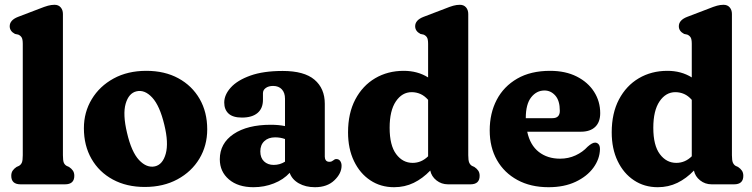

<svg xmlns="http://www.w3.org/2000/svg" viewBox="-20 -769 3139 801"><path d="M242.5 -710.5V-121.5Q242.5 -99 246.2 -90.2Q250 -81.5 258 -77L268 -72.5Q278.5 -65.5 284.2 -57Q290 -48.5 290 -35.5Q290 0 251 0H66Q27 0 27 -35.5Q27 -48.5 32.8 -57Q38.5 -65.5 49 -72.5L59 -77Q67 -81.5 71 -90.2Q75 -99 75 -121.5V-586Q75 -605.5 70.2 -613Q65.5 -620.5 56.5 -624.5L42.5 -627.5Q20.5 -639 20.5 -659.5Q20.5 -685 55 -698.5L144 -732.5Q166.5 -741.5 180.2 -745.2Q194 -749 207.5 -749Q224 -749 233.2 -738.2Q242.5 -727.5 242.5 -710.5Z M590.5 -473.5Q667 -473.5 724 -442.5Q781 -411.5 812.8 -356.5Q844.5 -301.5 844.5 -229.5Q844.5 -161.5 811.8 -107Q779 -52.5 720.2 -20.8Q661.5 11 584 11Q508 11 450.8 -20Q393.5 -51 361.8 -106.2Q330 -161.5 330 -234Q330 -301 362.8 -355.2Q395.5 -409.5 454 -441.5Q512.5 -473.5 590.5 -473.5ZM626.5 -75Q659 -82.5 671.5 -127.8Q684 -173 665.5 -248.5Q646.5 -328 615 -362Q583.5 -396 549.5 -388Q517 -380.5 504.2 -336.2Q491.5 -292 510 -214.5Q528.5 -135 560.2 -101.2Q592 -67.5 626.5 -75Z M897 -104.5Q897 -171 954.5 -209.8Q1012 -248.5 1110 -248.5Q1142.5 -248.5 1169 -243V-357Q1169 -382 1155.8 -396.2Q1142.5 -410.5 1119.5 -410.5Q1100.5 -410.5 1088.8 -402Q1077 -393.5 1077 -380V-352.5Q1077 -316.5 1054.2 -297.5Q1031.5 -278.5 989.5 -278.5Q951.5 -278.5 933.5 -295.2Q915.5 -312 915.5 -341Q915.5 -373.5 942.8 -403.8Q970 -434 1024.2 -453.5Q1078.5 -473 1159.5 -473Q1249 -473 1292 -436.5Q1335 -400 1335 -336V-115Q1335 -106.5 1339.5 -100.2Q1344 -94 1354 -94Q1360 -94 1363.8 -95.8Q1367.5 -97.5 1370.5 -100Q1373 -102 1376 -103.8Q1379 -105.5 1383 -105.5Q1393.5 -105.5 1399.2 -97.5Q1405 -89.5 1405 -77.5Q1405 -45.5 1375 -16.8Q1345 12 1294 12Q1255 12 1226.5 -4.2Q1198 -20.5 1188.5 -48Q1162.5 -19.5 1122.5 -3.8Q1082.5 12 1037.5 12Q973 12 935 -20.5Q897 -53 897 -104.5ZM1066 -137.5Q1066 -110.5 1081.5 -95.8Q1097 -81 1122 -81Q1147.5 -81 1169 -94.5V-189Q1150 -196 1127.5 -196Q1099.5 -196 1082.8 -180.2Q1066 -164.5 1066 -137.5Z M1432 -217Q1432 -296.5 1462.2 -354Q1492.5 -411.5 1545 -442.5Q1597.5 -473.5 1664.5 -473.5Q1722 -473.5 1766 -446V-586Q1766 -605.5 1761.2 -613Q1756.5 -620.5 1747.5 -624.5L1734 -627.5Q1712 -639 1712 -659.5Q1712 -685 1746.5 -698.5L1835.5 -732.5Q1857.5 -741.5 1871.2 -745.2Q1885 -749 1898.5 -749Q1915 -749 1924.2 -738.2Q1933.5 -727.5 1933.5 -710.5V-121.5Q1933.5 -99.5 1937.5 -90.5Q1941.5 -81.5 1949 -77L1959 -72.5Q1969.5 -65.5 1975.2 -57Q1981 -48.5 1981 -35.5Q1981 0 1942.5 0H1849Q1821.5 0 1800.8 -16.5Q1780 -33 1775 -57.5Q1743.5 -24.5 1706 -6.2Q1668.5 12 1624 12Q1568 12 1524.8 -16.8Q1481.5 -45.5 1456.8 -97Q1432 -148.5 1432 -217ZM1605.5 -236Q1605.5 -162.5 1632.8 -126Q1660 -89.5 1701.5 -89.5Q1738 -89.5 1766 -117V-352.5Q1751 -369.5 1733.8 -377Q1716.5 -384.5 1697.5 -384.5Q1657.5 -384.5 1631.5 -346Q1605.5 -307.5 1605.5 -236Z M2484 -297Q2484 -259.5 2463 -239.5Q2442 -219.5 2403.5 -219.5H2179.5Q2191.5 -163.5 2227.8 -135.2Q2264 -107 2316.5 -107Q2351.5 -107 2381.2 -120.8Q2411 -134.5 2431.5 -157Q2451 -174.5 2463 -174Q2471 -174 2477 -167.5Q2483 -161 2483 -146.5Q2482 -105.5 2455.5 -69.2Q2429 -33 2381.2 -10.5Q2333.5 12 2268.5 12Q2194 12 2138.8 -18Q2083.5 -48 2053.2 -101.2Q2023 -154.5 2023 -225Q2023 -296.5 2052.2 -352.5Q2081.5 -408.5 2137.8 -441Q2194 -473.5 2275 -473.5Q2339 -473.5 2386 -449.8Q2433 -426 2458.5 -386Q2484 -346 2484 -297ZM2251.5 -391.5Q2218.5 -391.5 2196 -363Q2173.5 -334.5 2173.5 -276.5V-276H2284.5Q2315.5 -276 2315.5 -306.5Q2315.5 -349 2296.8 -370.2Q2278 -391.5 2251.5 -391.5Z M2532 -217Q2532 -296.5 2562.2 -354Q2592.5 -411.5 2645 -442.5Q2697.5 -473.5 2764.5 -473.5Q2822 -473.5 2866 -446V-586Q2866 -605.5 2861.2 -613Q2856.5 -620.5 2847.5 -624.5L2834 -627.5Q2812 -639 2812 -659.5Q2812 -685 2846.5 -698.5L2935.5 -732.5Q2957.5 -741.5 2971.2 -745.2Q2985 -749 2998.5 -749Q3015 -749 3024.2 -738.2Q3033.5 -727.5 3033.5 -710.5V-121.5Q3033.5 -99.5 3037.5 -90.5Q3041.5 -81.5 3049 -77L3059 -72.5Q3069.5 -65.5 3075.2 -57Q3081 -48.5 3081 -35.5Q3081 0 3042.5 0H2949Q2921.5 0 2900.8 -16.5Q2880 -33 2875 -57.5Q2843.5 -24.5 2806 -6.2Q2768.5 12 2724 12Q2668 12 2624.8 -16.8Q2581.5 -45.5 2556.8 -97Q2532 -148.5 2532 -217ZM2705.5 -236Q2705.5 -162.5 2732.8 -126Q2760 -89.5 2801.5 -89.5Q2838 -89.5 2866 -117V-352.5Q2851 -369.5 2833.8 -377Q2816.5 -384.5 2797.5 -384.5Q2757.5 -384.5 2731.5 -346Q2705.5 -307.5 2705.5 -236Z"/></svg>

Font: Fraunces 72pt SuperSoft
Style: Bold
Weight: 700
Version: Version 1.000;[0bf87f6ff]